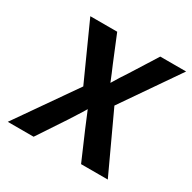

<svg xmlns="http://www.w3.org/2000/svg" viewBox="-147 -800 945 946"><g transform="rotate(30 325.0 -327.0)"><path d="M266 -160C285 -191 302 -215 323 -251C336 -219 349 -190 361 -160L430 0H582L428 -332L650 -654H503L408 -503C391 -477 374 -452 355 -419C342 -450 332 -477 320 -503L258 -654H105L248 -337L13 0H160Z"/></g></svg>

Font: Falling Sky
Style: SeBdObl
Weight: 600
Designer: Paul D. Hunt
Foundry: Adobe Systems Incorporated
Version: Version 1.02